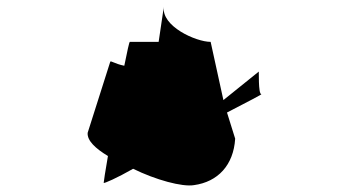

<svg xmlns="http://www.w3.org/2000/svg" viewBox="-20 -578 1074 587"><path d="M248 -172C246 -148 272 -124 310 -101C302 -55 297 -22 297 -19C297 -16 338 -34 387 -62C456 -28 537 -6 573 -12C646 -22 694 -73 699 -154L674 -234C738 -267 782 -290 779 -290C769 -290 772 -366 771 -359L663 -272L624 -450C579 -450 472 -498 481 -558L465 -450H377C375 -450 369 -421 360 -377C330 -383 318 -394 317 -389Z"/></svg>

Font: Ampere
Style: CndIta
Weight: 400
Version: Version 1